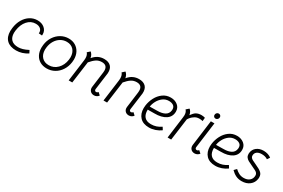

<svg xmlns="http://www.w3.org/2000/svg" viewBox="84 -1666 3963 2693"><g transform="rotate(30 2065.5 -319.0)"><path d="M18 -190Q18 -205 22 -241Q32 -321 68 -382.5Q104 -444 158.5 -478Q213 -512 278 -512Q347 -512 391.5 -474Q436 -436 436 -378Q436 -365 435 -358L381 -362Q382 -367 382 -376Q382 -413 354 -435.5Q326 -458 279 -458Q201 -458 147 -397Q93 -336 79 -234Q76 -213 76 -195Q76 -123 114 -85.5Q152 -48 225 -48Q261 -48 298.5 -59Q336 -70 385 -95L408 -51Q319 6 223 6Q124 6 71 -45Q18 -96 18 -190Z M513 -207Q513 -228 516 -252Q525 -327 563 -385.5Q601 -444 658.5 -477Q716 -510 784 -510Q846 -510 893 -482Q940 -454 966 -404.5Q992 -355 992 -290Q992 -270 989 -247Q979 -172 941.5 -113.5Q904 -55 846.5 -22.5Q789 10 721 10Q658 10 611 -17Q564 -44 538.5 -93.5Q513 -143 513 -207ZM932 -253Q935 -273 935 -291Q935 -366 894 -411Q853 -456 783 -456Q729 -456 684 -429Q639 -402 610 -354.5Q581 -307 573 -246Q570 -227 570 -208Q570 -133 611 -88.5Q652 -44 723 -44Q804 -44 861.5 -102Q919 -160 932 -253Z M1558 -34Q1549 -18 1528.5 -6.5Q1508 5 1485 5Q1445 5 1422.5 -21Q1400 -47 1405 -87L1438 -338Q1440 -358 1440 -368Q1440 -456 1351 -456Q1301 -456 1262 -430Q1223 -404 1180 -353L1132 0H1074L1121 -353Q1123 -377 1123 -386Q1123 -439 1096 -468L1138 -506Q1154 -494 1167 -471.5Q1180 -449 1183 -423Q1221 -469 1264 -489.5Q1307 -510 1358 -510Q1429 -510 1466.5 -472Q1504 -434 1499 -360L1462 -82Q1461 -68 1468 -59.5Q1475 -51 1486 -51Q1496 -51 1505 -56Q1514 -61 1519 -69Z M2122 -34Q2113 -18 2092.5 -6.5Q2072 5 2049 5Q2009 5 1986.5 -21Q1964 -47 1969 -87L2002 -338Q2004 -358 2004 -368Q2004 -456 1915 -456Q1865 -456 1826 -430Q1787 -404 1744 -353L1696 0H1638L1685 -353Q1687 -377 1687 -386Q1687 -439 1660 -468L1702 -506Q1718 -494 1731 -471.5Q1744 -449 1747 -423Q1785 -469 1828 -489.5Q1871 -510 1922 -510Q1993 -510 2030.5 -472Q2068 -434 2063 -360L2026 -82Q2025 -68 2032 -59.5Q2039 -51 2050 -51Q2060 -51 2069 -56Q2078 -61 2083 -69Z M2179 -189Q2179 -211 2182 -233Q2191 -301 2223.5 -364Q2256 -427 2311 -467.5Q2366 -508 2437 -508Q2505 -508 2550.5 -471Q2596 -434 2596 -372Q2596 -289 2529 -244Q2462 -199 2347 -200L2239 -199Q2237 -123 2272.5 -83.5Q2308 -44 2379 -44Q2424 -44 2463 -57Q2502 -70 2541 -96L2567 -54Q2526 -24 2477 -7Q2428 10 2378 10Q2281 10 2230 -44.5Q2179 -99 2179 -189ZM2538 -358Q2539 -363 2539 -374Q2539 -415 2510.5 -434.5Q2482 -454 2438 -454Q2383 -454 2340.5 -421.5Q2298 -389 2273 -341.5Q2248 -294 2243 -250L2364 -252Q2438 -252 2484.5 -277.5Q2531 -303 2538 -358Z M2991 -501 2986 -445Q2959 -452 2932 -452Q2881 -452 2848 -425Q2811 -402 2782 -355L2734 0H2676L2722 -352Q2725 -372 2725 -388Q2725 -439 2697 -467L2740 -505Q2756 -494 2768.5 -471.5Q2781 -449 2784 -424Q2818 -471 2846 -489Q2883 -510 2932 -510Q2962 -510 2991 -501Z M3116 -51Q3137 -51 3148 -69L3188 -34Q3178 -18 3157.5 -6.5Q3137 5 3114 5Q3074 5 3051.5 -21Q3029 -47 3034 -87L3088 -500H3146L3091 -82Q3090 -68 3097 -59.5Q3104 -51 3116 -51ZM3087 -603Q3087 -623 3100 -636.5Q3113 -650 3131 -650Q3148 -650 3159 -639Q3170 -628 3170 -611Q3170 -592 3156.5 -578.5Q3143 -565 3125 -565Q3109 -565 3098 -576Q3087 -587 3087 -603Z M3252 -189Q3252 -211 3255 -233Q3264 -301 3296.5 -364Q3329 -427 3384 -467.5Q3439 -508 3510 -508Q3578 -508 3623.5 -471Q3669 -434 3669 -372Q3669 -289 3602 -244Q3535 -199 3420 -200L3312 -199Q3310 -123 3345.5 -83.5Q3381 -44 3452 -44Q3497 -44 3536 -57Q3575 -70 3614 -96L3640 -54Q3599 -24 3550 -7Q3501 10 3451 10Q3354 10 3303 -44.5Q3252 -99 3252 -189ZM3611 -358Q3612 -363 3612 -374Q3612 -415 3583.5 -434.5Q3555 -454 3511 -454Q3456 -454 3413.5 -421.5Q3371 -389 3346 -341.5Q3321 -294 3316 -250L3437 -252Q3511 -252 3557.5 -277.5Q3604 -303 3611 -358Z M3705 -67 3741 -105Q3773 -75 3806.5 -58.5Q3840 -42 3882 -42Q3940 -42 3975 -72.5Q4010 -103 4010 -154Q4010 -176 3998 -190.5Q3986 -205 3967.5 -214.5Q3949 -224 3900 -247Q3855 -267 3829.5 -281.5Q3804 -296 3789 -317Q3774 -338 3774 -368Q3774 -380 3775 -386Q3782 -444 3826.5 -478.5Q3871 -513 3938 -513Q3974 -513 4007.5 -502.5Q4041 -492 4063 -473L4035 -432Q3997 -459 3939 -459Q3889 -459 3861 -437Q3833 -415 3833 -376Q3833 -356 3845 -342.5Q3857 -329 3873.5 -320.5Q3890 -312 3935 -291Q4006 -260 4037.5 -232.5Q4069 -205 4069 -158Q4069 -144 4068 -137Q4059 -69 4007.5 -28.5Q3956 12 3879 12Q3825 12 3783 -9Q3741 -30 3705 -67Z"/></g></svg>

Font: Bellota
Style: Italic
Weight: 400
Italic angle: -7.5°
Designer: Kemie Guaida
Foundry: Kemie Guaida
Version: Version 4.001